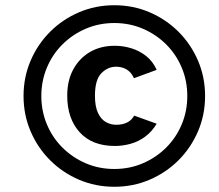

<svg xmlns="http://www.w3.org/2000/svg" viewBox="-20 -701 838 734"><path d="M417 13Q345 13 282 -14Q219 -41 171.5 -88.5Q124 -136 97 -199Q70 -262 70 -334Q70 -406 97 -469Q124 -532 171.5 -579.5Q219 -627 282 -654Q345 -681 417 -681Q489 -681 552 -654Q615 -627 662.5 -579.5Q710 -532 737 -469Q764 -406 764 -334Q764 -262 737 -199Q710 -136 662.5 -88.5Q615 -41 552 -14Q489 13 417 13ZM419 -143Q332 -143 284.5 -195.5Q237 -248 237 -335Q237 -394 260.5 -436.5Q284 -479 324.5 -502.5Q365 -526 419 -526Q451 -526 482 -516.5Q513 -507 538.5 -487Q564 -467 579 -434L492 -402Q482 -425 464 -435.5Q446 -446 424 -446Q392 -446 367.5 -421Q343 -396 343 -335Q343 -294 354.5 -269.5Q366 -245 384.5 -234.5Q403 -224 424 -224Q448 -224 465.5 -232.5Q483 -241 493 -259L579 -228Q561 -198 535.5 -179Q510 -160 480 -151.5Q450 -143 419 -143ZM417 -55Q475 -55 525.5 -76.5Q576 -98 614.5 -136Q653 -174 674.5 -225Q696 -276 696 -334Q696 -392 674.5 -443Q653 -494 614.5 -532Q576 -570 525.5 -591.5Q475 -613 417 -613Q359 -613 308.5 -591.5Q258 -570 219.5 -532Q181 -494 159.5 -443Q138 -392 138 -334Q138 -276 159.5 -225Q181 -174 219.5 -136Q258 -98 308.5 -76.5Q359 -55 417 -55Z"/></svg>

Font: Atkinson Hyperlegible Next
Style: Bold Italic
Weight: 700
Italic angle: -12°
Designer: Elliott Scott, Megan Eiswerth, Linus Boman, Theodore Petrosky, Letters from Sweden
Foundry: Applied Design Works, Letters from Sweden
Version: Version 2.001